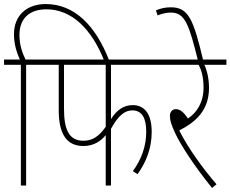

<svg xmlns="http://www.w3.org/2000/svg" viewBox="-20 -916 1138 948"><path d="M109 -596H206V-622H106C90 -655 76 -694 76 -743C76 -828 129 -870 209 -870C335 -870 433 -772 495 -615H520C452 -792 346 -896 206 -896C112 -896 49 -840 49 -747C49 -696 63 -656 78 -622H0V-596H83V0H109Z M528 -596H788V-622H193V-596H270V-372C270 -262 304 -195 392 -195C444 -195 480 -221 502 -249V0H528V-280C565 -348 598 -371 633 -371C682 -371 702 -332 702 -265C702 -192 677 -127 636 -71L659 -56C703 -117 729 -186 729 -265C729 -353 694 -397 635 -397C592 -397 557 -374 528 -328ZM296 -596H502V-290C470 -245 439 -221 392 -221C320 -221 296 -277 296 -379Z M1049 -6C982 -84 909 -184 865 -272C942 -311 1012 -368 1012 -482C1012 -524 1003 -567 989 -596H1098V-622H775V-596H961C974 -571 985 -536 985 -484C985 -410 952 -360 908 -331C889 -359 871 -377 849 -377C831 -377 819 -364 819 -344C819 -323 824 -302 848 -252C875 -196 941 -94 1027 12Z M958 -615H984C935 -821 911 -880 823 -880C796 -880 771 -874 750 -865L758 -840C781 -849 803 -854 824 -854C895 -854 914 -791 958 -615Z"/></svg>

Font: Noto Sans Devanagari Condensed Thin
Style: Regular
Weight: 100
Width: 3
Designer: Jelle Bosma - Monotype Design Team
Foundry: Monotype Imaging Inc.
Version: Version 2.004